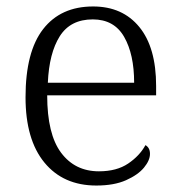

<svg xmlns="http://www.w3.org/2000/svg" viewBox="-20 -564 554 594"><path d="M278 10Q176 10 117.5 -61Q59 -132 59 -263Q59 -404 113.5 -474Q168 -544 268 -544Q359 -544 411 -480.5Q463 -417 463 -298V-269H126Q126 -149 169 -91.5Q212 -34 286 -34Q341 -34 376.5 -58Q412 -82 430 -115Q444 -107 444 -88Q444 -68 425.5 -45.5Q407 -23 370 -6.5Q333 10 278 10ZM395 -308Q395 -396 364 -450Q333 -504 267 -504Q198 -504 165 -452Q132 -400 128 -308Z"/></svg>

Font: Noto Serif Hentaigana Light
Style: Regular
Weight: 300
Designer: Kazuhiro Yamada
Foundry: nipponia
Version: Version 1.000; ttfautohint (v1.8.4.7-5d5b)